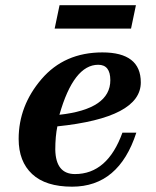

<svg xmlns="http://www.w3.org/2000/svg" viewBox="-20 -699 591 729"><path d="M253.9 9.8Q153.3 9.8 102.1 -38.1Q50.8 -85.9 50.8 -171.4Q50.8 -297.4 137.7 -398.7Q224.6 -500 368.7 -500Q514.6 -500 514.6 -386.2Q514.6 -252 197.8 -219.2Q189.9 -181.2 189.9 -130.4Q191.9 -38.1 264.6 -38.1Q388.2 -38.1 444.8 -195.3H497.6Q431.2 9.8 253.9 9.8ZM205.6 -263.2Q398.9 -284.7 398.9 -394.5Q398.9 -453.1 353 -453.1Q259.8 -453.1 205.6 -263.2ZM477.5 -590.3H187.5L206.1 -679.2H496.1Z"/></svg>

Font: Munson
Style: Bold Italic
Weight: 700
Italic angle: -12°
Designer: Paul James MIller
Foundry: High-Logic / Made with FontCreator
Version: Version 2.10;May 5, 2019;FontCreator 11.5.0.2430 64-bit